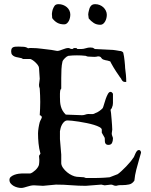

<svg xmlns="http://www.w3.org/2000/svg" viewBox="-20 -902 733 932"><path d="M25.9 -28.8Q25.9 -38.1 33 -43.9Q40 -49.8 50 -53.5Q60.1 -57.1 70.3 -58.6Q80.6 -60.1 87.4 -60.1H127Q131.3 -61 138.2 -65.4Q145 -69.8 151.6 -75.9Q158.2 -82 163.3 -89.6Q168.5 -97.2 169.4 -104Q170.9 -114.3 170.9 -126Q170.9 -135.3 169.4 -145.5L176.3 -156.2Q169.4 -181.2 167 -206.1Q164.6 -231 164.6 -254.9Q164.6 -259.8 165.3 -267.1Q166 -274.4 167.2 -282Q168.5 -289.6 169.9 -296.6Q171.4 -303.7 172.9 -309.1Q173.3 -310.5 174.3 -312.5Q176.3 -316.4 176.3 -317.4Q177.7 -320.8 179.7 -323.7Q180.7 -326.2 181.9 -328.9Q183.1 -331.5 183.1 -333Q183.1 -336.9 179.2 -339.8Q175.3 -342.8 172.9 -342.8Q173.8 -358.9 174.6 -375.2Q175.3 -391.6 175.3 -407.2Q175.3 -423.8 174.6 -439.7Q173.8 -455.6 172.9 -472.2Q170.4 -479 169.9 -482.2Q169.4 -485.4 169.4 -490.7L172.9 -519.5L169.4 -571.8Q169.4 -577.6 164.3 -585Q159.2 -592.3 152.3 -598.9Q145.5 -605.5 138.4 -610.1Q131.3 -614.7 127 -615.7H91.8L87.9 -617.7Q86.4 -618.7 85 -619.4Q83.5 -620.1 82.5 -620.1Q75.7 -622.1 67.1 -623.3Q58.6 -624.5 51.3 -627.4Q43.9 -630.4 39.1 -636Q34.2 -641.6 34.2 -652.3Q34.2 -661.1 36.6 -665.8Q39.1 -670.4 43.7 -672.6Q48.3 -674.8 54.9 -675.3Q61.5 -675.8 69.8 -675.8Q83 -675.8 95.2 -674.8Q107.4 -673.8 116.2 -667.5Q118.7 -668 121.1 -668.5Q123.5 -668.9 125.5 -668.9H134.8Q158.2 -668.9 183.3 -665.3Q208.5 -661.6 229.5 -659.7L257.3 -654.8Q263.7 -654.8 270.3 -657Q276.9 -659.2 283.9 -661.9Q291 -664.6 297.9 -666.7Q304.7 -668.9 311.5 -668.9Q316.4 -668.9 319.8 -666.5Q323.2 -664.1 330.6 -664.1Q333 -664.1 335.2 -666.5Q337.4 -668.9 342.8 -668.9Q347.7 -668.9 350.3 -668.5Q353 -668 355.5 -664.1H374.5Q384.8 -664.1 396 -667.7Q407.2 -671.4 418.5 -671.4Q425.3 -671.4 429.2 -670.4Q433.1 -669.4 440.4 -664.1L528.3 -659.7Q534.7 -659.2 540 -658.2Q544.9 -657.2 550.3 -656.5Q555.7 -655.8 559.6 -654.8Q562 -654.8 565.4 -654.3Q568.8 -653.8 571.8 -652.3Q574.7 -650.9 576.9 -648.4Q579.1 -646 579.1 -642.1Q580.6 -637.7 582 -627.7Q583.5 -617.7 584.7 -606.4Q585.9 -595.2 586.7 -585.4Q587.4 -575.7 587.4 -571.8Q589.8 -555.2 591.3 -538.1Q592.8 -521 592.8 -504.4H585Q574.2 -504.4 567.4 -521Q563 -526.9 561 -529.1Q559.1 -531.2 558.1 -533.7Q551.3 -543 544.2 -554Q537.1 -564.9 531.2 -574.7Q525.4 -584.5 521 -592.5Q516.6 -600.6 515.1 -604Q509.3 -606.4 502.9 -607.7Q496.6 -608.9 490.7 -610.1Q484.9 -611.3 480 -613.5Q475.1 -615.7 471.7 -621.1Q467.8 -628.4 456.5 -628.4Q452.1 -628.4 451.7 -627.4Q449.2 -627 445.6 -626.5Q441.9 -626 438 -626Q429.7 -626 421.4 -626.7Q413.1 -627.4 407.7 -627.4Q404.3 -627.4 403.3 -628.4Q402.3 -629.4 399.9 -629.4Q398.9 -629.4 398.2 -629.9Q397.5 -630.4 396.5 -630.9Q385.7 -632.3 375 -632.8Q364.3 -633.3 353.5 -633.3Q342.8 -633.3 332.5 -632.8Q322.3 -632.3 311.5 -630.9Q308.1 -629.9 303.7 -627Q299.3 -624 295.2 -619.9Q291 -615.7 287.6 -611.3Q284.2 -606.9 283.2 -603Q279.3 -586.4 278.3 -565.7Q277.3 -544.9 277.3 -522.9V-472.2Q272.9 -466.8 272 -461.2Q271 -455.6 271 -447.8V-430.7Q271 -418.9 271.7 -407.7Q272.5 -396.5 275.4 -385.7Q278.3 -375 283.9 -365Q289.6 -355 299.3 -345.7L377.9 -342.8Q387.2 -342.8 396 -346.2Q398.4 -347.2 401.9 -347.9Q405.3 -348.6 408.7 -348.6L427.7 -348.1Q436 -348.1 442.9 -353Q446.8 -354 451.9 -356.7Q457 -359.4 462.2 -363Q467.3 -366.7 471.7 -370.4Q476.1 -374 478.5 -377Q481.4 -382.8 485.1 -396Q488.8 -409.2 493.4 -422.4Q498 -435.5 503.7 -445.8Q509.3 -456.1 516.6 -456.1Q522.9 -456.1 528.3 -446.8V-401.9Q528.3 -395.5 527.1 -390.6Q525.9 -385.7 522.5 -377L516.6 -369.1L519 -353Q519 -351.1 520 -341.6Q521 -332 522 -319.6Q522.9 -307.1 523.9 -294.2Q524.9 -281.2 524.9 -272.9L522.5 -254.9Q522.5 -246.6 525.4 -240.7Q528.3 -234.9 528.3 -230Q528.3 -217.3 523.7 -208Q519 -198.7 506.3 -198.7Q500 -198.7 496.6 -200.9Q493.2 -203.1 491.5 -206.3Q489.7 -209.5 489.3 -213.6Q488.8 -217.8 488.8 -222.2Q488.8 -225.6 488.8 -228.3Q488.8 -231 487.8 -233.9L474.1 -257.8V-272.9Q473.6 -279.3 462.9 -285.2Q452.1 -291 436 -295.9Q419.9 -300.8 400.6 -304.7Q381.3 -308.6 363 -311.5Q344.7 -314.5 329.8 -315.9Q314.9 -317.4 308.1 -317.4Q299.3 -317.4 292.7 -311.8Q286.1 -306.2 281.5 -298.1Q276.9 -290 274.4 -281Q272 -272 271 -265.1V-226.6L277.3 -151.4V-108.9Q278.3 -97.7 286.4 -86.4Q294.4 -75.2 305.7 -65.9Q316.9 -56.6 329.6 -50.8Q342.3 -44.9 352.5 -43.9L387.2 -41.5L396.5 -38.1H427.7Q439.5 -38.1 449.2 -38.1Q459 -38.1 468.8 -38.6Q478.5 -39.1 488.8 -39.6Q499 -40 512.2 -41.5L551.3 -56.6Q559.1 -62 570.3 -72.3Q581.5 -82.5 592.5 -94Q603.5 -105.5 612.8 -116.7Q622.1 -127.9 626.5 -135.3Q628.9 -136.7 631.3 -142.8Q633.8 -148.9 637 -156Q640.1 -163.1 644.3 -168.5Q648.4 -173.8 654.3 -173.8Q659.7 -173.8 662.1 -169.4Q664.6 -165 664.6 -160.6L655.8 -129.9Q648.4 -104.5 641.6 -78.4Q634.8 -52.2 632.3 -25.4Q622.1 -9.8 606.4 -6.6Q590.8 -3.4 574.2 -3.4Q568.8 -3.4 563.5 -3.4Q558.1 -3.4 553.7 -2.4L543.5 0Q538.6 0 535.6 -1Q532.7 -2 530.3 -2.9Q527.8 -3.9 525.4 -4.9Q522.9 -5.9 519 -5.9L487.8 -2.4L471.7 -5.9L396.5 0Q360.8 0 325.2 -2.9Q289.6 -5.9 251.5 -5.9L189 0L145 -2.4Q136.2 -2.4 127.9 -0.5Q119.6 1.5 111.8 3.9Q104 6.3 96.7 8.3Q89.4 10.3 82.5 10.3Q74.2 10.3 64.5 7.8Q54.7 5.4 46.1 0.5Q37.6 -4.4 31.7 -11.7Q25.9 -19 25.9 -28.8ZM231.9 -834.5Q231.9 -839.8 233.2 -844.5Q234.4 -849.1 235.4 -854.5Q239.3 -865.7 244.9 -873.8Q250.5 -881.8 264.6 -881.8Q275.9 -881.8 286.1 -877.9Q296.4 -874 304.2 -867.4Q312 -860.8 316.7 -851.3Q321.3 -841.8 321.3 -831.1Q321.3 -824.2 319.6 -815.9Q317.9 -807.6 314.2 -800.5Q310.5 -793.5 304.9 -788.6Q299.3 -783.7 291.5 -783.7Q272 -783.7 258.3 -791.3Q244.6 -798.8 233.4 -814ZM408.2 -832Q408.2 -836.4 409.4 -841.6Q410.6 -846.7 411.6 -851.1Q413.6 -863.3 420.7 -872.6Q427.7 -881.8 441.9 -881.8Q453.6 -881.8 463.9 -877.7Q474.1 -873.5 481.7 -866.5Q489.3 -859.4 493.9 -849.9Q498.5 -840.3 498.5 -830.1Q498.5 -822.8 496.6 -814.2Q494.6 -805.7 490.7 -798.6Q486.8 -791.5 481 -786.6Q475.1 -781.7 467.3 -781.7Q448.2 -781.7 434.6 -790.8Q420.9 -799.8 410.6 -812.5Z"/></svg>

Font: IM FELL English
Style: Regular
Weight: 400
Designer: Igino Marini
Foundry: Igino Marini
Version: 3.00